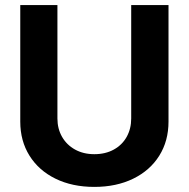

<svg xmlns="http://www.w3.org/2000/svg" viewBox="-20 -727 744 757"><path d="M644.4 -707V-247.5Q644.4 -171.4 608 -113.2Q571.6 -54.9 505.2 -22.5Q438.9 9.9 351.9 9.9Q264.9 9.9 198.8 -22.5Q132.7 -54.9 96.3 -113.2Q59.9 -171.4 59.9 -247.5V-707H206.4V-259.9Q206.4 -219.6 224.6 -187.6Q242.9 -155.6 276 -137.3Q309 -119.1 351.9 -119.1Q395.7 -119.1 428.7 -137.3Q461.8 -155.6 479.6 -187.6Q497.3 -219.6 497.3 -259.9V-707Z"/></svg>

Font: Pretendard JP Variable
Style: Regular
Weight: 400
Designer: Base glyphs from Inter by Rasmus Andersson; Hangul glyphs from Noto Sans CJK(Source Han Sans) by Jang Soo-young and Kang
Foundry: Kil Hyung-jin
Version: Version 1.307;Glyphs 3.2 (3192)